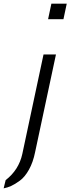

<svg xmlns="http://www.w3.org/2000/svg" viewBox="-35 -816 385 1050"><path d="M271 -518 157 16Q146 71 123.5 111.5Q101 152 73.5 172Q46 192 26 201Q6 210 -15 214Q-13 206 -9.5 191Q-6 176 -4 169Q68 113 87 26L203 -518ZM330 -796 312 -711H228L246 -796Z"/></svg>

Font: Afta sans
Style: Italic
Weight: 400
Italic angle: -12°
Designer: par.qink
Foundry: Oriol Esparraguera Font
Version: Version 1.000